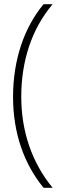

<svg xmlns="http://www.w3.org/2000/svg" viewBox="-20 -734 304 912"><path d="M42 -274C42 -102 94 45 187 158H230C131 38 81 -111 81 -275C81 -441 129 -595 230 -714H187C94 -603 42 -448 42 -274Z"/></svg>

Font: Noto Sans Myanmar UI ExtraLight
Style: Regular
Weight: 200
Designer: Monotype Design Team
Foundry: Monotype Imaging Inc.
Version: Version 2.103